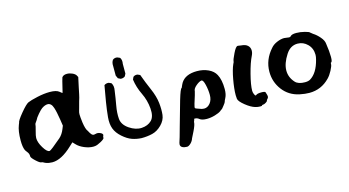

<svg xmlns="http://www.w3.org/2000/svg" viewBox="-86 -997 2725 1497"><g transform="rotate(-15 1276.0 -248.5)"><path d="M26 -224Q26 -300 44 -345L50 -360Q50 -376 96 -431.5Q142 -487 162 -496Q184 -506 240 -518.5Q296 -531 342 -531Q396 -531 418 -512Q434 -498 438 -498Q466 -615 468 -616Q480 -633 508 -633Q530 -633 551 -623.5Q572 -614 580 -601L588 -586L572 -512Q564 -473 560 -454Q556 -435 554 -428.5Q552 -422 546 -402Q540 -382 532 -350Q530 -342 527 -332.5Q524 -323 523 -316.5Q522 -310 522 -301Q522 -283 528 -235Q536 -178 552 -160Q552 -159 559 -147Q566 -135 573 -127.5Q580 -120 590 -120Q594 -120 603 -122.5Q612 -125 616 -125Q632 -125 646 -117Q660 -109 660 -99Q660 -97 657 -91Q654 -85 654 -82Q656 -81 656 -79Q656 -68 625 -51Q594 -34 576 -32Q574 -32 569 -31.5Q564 -31 562 -31Q528 -31 490 -47Q452 -63 430 -87L412 -106L386 -82Q296 4 222 4Q194 4 170 -5Q164 -7 159 -10Q154 -13 151 -14.5Q148 -16 145 -17Q142 -18 138 -18Q126 -18 96 -46Q66 -74 66 -85Q66 -98 63 -106.5Q60 -115 51 -126Q42 -137 38 -145Q26 -172 26 -224ZM148 -211Q148 -176 175 -131.5Q202 -87 222 -87H224Q236 -89 322 -163Q348 -186 364 -226L374 -251L366 -304Q360 -339 356 -359Q352 -379 345 -401Q338 -423 327 -433Q316 -443 302 -443Q280 -443 254 -425Q242 -417 218 -389Q194 -361 188 -346Q184 -339 177 -330Q170 -321 170 -316Q170 -306 159 -267Q148 -228 148 -211Z M942 2Q902 0 866.5 -12.5Q831 -25 793 -58.5Q755 -92 740.5 -130.5Q726 -169 731 -223.5Q736 -278 746.5 -342.5Q757 -407 769 -472Q785 -484 806 -481L826 -472Q842 -447 835 -411Q827 -352 816.5 -294.5Q806 -237 810 -189Q814 -141 864.5 -106.5Q915 -72 964.5 -75Q1014 -78 1044 -107.5Q1074 -137 1068.5 -204Q1063 -271 1033.5 -331.5Q1004 -392 995 -456L1004 -476Q1018 -488 1039 -485L1059 -476Q1082 -412 1110.5 -347Q1139 -282 1145 -227.5Q1151 -173 1146 -130.5Q1141 -88 1106 -53Q1071 -18 1030 -8Q989 2 942 2ZM904 -487 884 -497 873 -521V-599Q871 -626 884 -646Q900 -659 921 -655L942 -646Q956 -626 950 -595V-517L940 -497Q925 -485 904 -487Z M1215 127Q1215 122 1217 114Q1225 93 1254 -13.5Q1283 -120 1309 -207.5Q1335 -295 1345 -295Q1345 -295 1348 -301.5Q1351 -308 1355 -317.5Q1359 -327 1363 -333Q1399 -391 1493 -391Q1543 -391 1584 -372Q1625 -353 1643 -319Q1667 -275 1667 -200Q1667 -157 1653 -131Q1641 -108 1641 -103Q1641 -99 1623 -76Q1605 -53 1603 -53Q1599 -53 1589 -43Q1573 -31 1539 -21Q1505 -11 1473 -11Q1433 -11 1415 -26Q1401 -38 1381 -38Q1375 -38 1375 -35Q1375 -33 1376 -32Q1377 -31 1375 -28Q1373 -25 1371 -20Q1369 -15 1369 -11Q1369 9 1346 56Q1323 103 1321 106Q1315 126 1298 142.5Q1281 159 1267 159Q1245 159 1230 151Q1215 143 1215 127ZM1403 -124Q1403 -119 1405 -116Q1407 -113 1410 -112Q1413 -111 1421 -108Q1429 -105 1435 -103Q1455 -94 1473 -94Q1501 -94 1522 -119.5Q1543 -145 1543 -186Q1543 -226 1533 -268.5Q1523 -311 1509 -311H1507Q1489 -308 1463 -286Q1437 -264 1437 -243Q1437 -241 1429 -213Q1403 -132 1403 -124Z M1737 -131Q1737 -183 1750.5 -257Q1764 -331 1782 -371Q1790 -385 1790 -393Q1790 -403 1813 -451Q1836 -499 1851 -499H1854Q1861 -497 1881 -495Q1913 -493 1930.5 -477Q1948 -461 1948 -436Q1948 -416 1938 -396Q1914 -348 1892 -262.5Q1870 -177 1870 -131Q1870 -119 1876 -104Q1882 -89 1888 -89Q1890 -89 1892 -91Q1902 -101 1936 -101Q1965 -101 1968 -93Q1977 -66 1977 -59Q1977 -47 1969 -40Q1961 -32 1961 -27Q1961 -22 1947.5 -13.5Q1934 -5 1925 -5Q1915 -5 1915 -1Q1915 3 1900 3Q1880 3 1860 -3Q1826 -13 1784.5 -46.5Q1743 -80 1739 -101Q1737 -117 1737 -131Z M2038 -239Q2038 -337 2108 -415Q2126 -437 2158 -450.5Q2190 -464 2216 -464Q2224 -464 2237 -461.5Q2250 -459 2256 -459Q2266 -459 2270 -464Q2280 -478 2318 -478Q2350 -478 2385 -469Q2420 -460 2424 -453Q2426 -450 2444 -437Q2470 -421 2495 -392Q2520 -363 2522 -337Q2532 -272 2532 -228Q2532 -185 2520 -185Q2518 -185 2518 -173Q2518 -158 2500 -124Q2482 -90 2462 -70Q2394 0 2298 0Q2264 0 2220 -9Q2136 -27 2087 -92Q2038 -157 2038 -239ZM2168 -214Q2168 -159 2208 -115Q2232 -89 2286 -89Q2312 -89 2328 -98Q2388 -134 2414 -237Q2420 -259 2420 -275Q2420 -327 2386 -361Q2352 -395 2306 -395Q2248 -395 2212 -339Q2168 -271 2168 -214Z"/></g></svg>

Font: NaniFont Regular
Style: Regular
Weight: 400
Designer: Nanigashitei
Version: Version 1.036